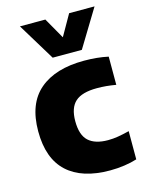

<svg xmlns="http://www.w3.org/2000/svg" viewBox="-122 -883 740 967"><g transform="rotate(-15 248.0 -399.0)"><path d="M330 10.5Q184.5 10.5 107.5 -60.2Q30.5 -131 30.5 -273Q30.5 -417 112.8 -487.2Q195 -557.5 345 -557.5Q414 -557.5 471 -545V-398Q445 -402.5 421 -404.8Q397 -407 372 -407Q294 -407 259 -375.5Q224 -344 224 -274.5Q224 -202 258 -170.8Q292 -139.5 359.5 -139.5Q385.5 -139.5 411.2 -143.8Q437 -148 471 -156.5V-9.5Q441.5 0 405 5.2Q368.5 10.5 330 10.5ZM197 -613 78.5 -808H211L273 -699L335 -808H467.5L349 -613Z"/></g></svg>

Font: Encode Sans XBd
Style: Regular
Weight: 800
Designer: Multiple Designers
Foundry: Impallari Type
Version: Version 3.002; ttfautohint (v1.8.3) -l 8 -r 50 -G 200 -x 14 